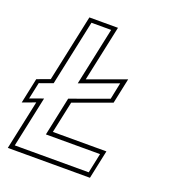

<svg xmlns="http://www.w3.org/2000/svg" viewBox="-132 -797 796 893"><g transform="rotate(20 266.0 -350.0)"><path d="M8.5 0 60.5 -244 -3 -220.5 23.5 -345.5 87 -369 157.5 -700H299L240 -423.5L425.5 -491L399 -366L213.5 -298.5L180 -141.5H445L415 0ZM35 -22H401L421.5 -119.5H153.5L194 -311L380 -378.5L397 -461L211.5 -393.5L272.5 -680H175L106 -355.5L40.5 -332L23 -250L88.5 -273.5Z"/></g></svg>

Font: Tourney Condensed ExtraLight
Style: Italic
Weight: 200
Width: 3
Italic angle: -12°
Designer: Tyler Finck
Foundry: Etcetera Type Co
Version: Version 1.010; ttfautohint (v1.8.3)